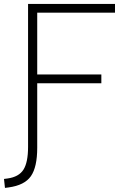

<svg xmlns="http://www.w3.org/2000/svg" viewBox="-41 -713 647 962"><path d="M-16.1 228.5 -21 183.6 -2.9 181.2Q53.7 173.3 76.7 136.7Q99.6 100.1 99.6 23.4V-693.4H535.2V-649.4H145.5V-339.8H466.8V-295.9H145.5V27.3Q145.5 124 113.8 169.7Q82 215.3 2 226.1Z"/></svg>

Font: Cascadia Code ExtraLight
Style: Regular
Weight: 200
Monospace: yes
Designer: Aaron Bell
Foundry: Saja Typeworks
Version: Version 2407.024; ttfautohint (v1.8.4)